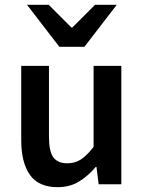

<svg xmlns="http://www.w3.org/2000/svg" viewBox="-20 -764 596 796"><path d="M219 12Q140 12 104 -39Q68 -90 68 -183V-491H183V-198Q183 -137 201 -112Q219 -87 259 -87Q291 -87 315.5 -103Q340 -119 368 -155V-491H483V0H389L380 -72H377Q345 -34 307 -11Q269 12 219 12ZM226 -570 92 -744H182L276 -650H280L374 -744H464L330 -570Z"/></svg>

Font: Source Sans 3 ExtraLight SemiBold
Style: Regular
Weight: 600
Version: Version 3.052;hotconv 1.1.0;makeotfexe 2.6.0